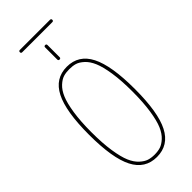

<svg xmlns="http://www.w3.org/2000/svg" viewBox="-314 -1061 1128 1128"><g transform="rotate(-45 250.0 -497.5)"><path d="M125 -985.4Q115.2 -985.4 115.2 -995.1Q115.2 -1004.9 125 -1004.9H375Q384.8 -1004.9 384.8 -995.1Q384.8 -985.4 375 -985.4ZM240.2 -910.2Q240.2 -919.9 250 -919.9Q259.8 -919.9 259.8 -910.2V-809.6Q259.8 -799.8 250 -799.8Q240.2 -799.8 240.2 -809.6ZM298.8 -713.4Q277.3 -719.7 250 -719.7Q222.7 -719.7 201.2 -713.4Q179.7 -707 156.2 -685.5Q132.8 -664.1 116.7 -626.5Q100.6 -588.9 90.3 -522.5Q80.1 -456.1 80.1 -365.2Q80.1 -274.4 90.3 -207.5Q100.6 -140.6 116.7 -103.5Q132.8 -66.4 156.2 -44.9Q179.7 -23.4 201.2 -16.6Q222.7 -9.8 250 -9.8Q277.3 -9.8 298.8 -16.6Q320.3 -23.4 343.8 -44.9Q367.2 -66.4 383.3 -103.5Q399.4 -140.6 409.7 -207.5Q419.9 -274.4 419.9 -365.2Q419.9 -456.1 409.7 -522.5Q399.4 -588.9 383.3 -626.5Q367.2 -664.1 343.8 -685.5Q320.3 -707 298.8 -713.4ZM394 -80.6Q347.7 9.8 250 9.8Q152.3 9.8 106 -80.6Q59.6 -170.9 59.6 -364.7Q59.6 -558.6 106 -649.4Q152.3 -740.2 250 -740.2Q347.7 -740.2 394 -649.4Q440.4 -558.6 440.4 -364.7Q440.4 -170.9 394 -80.6Z"/></g></svg>

Font: Rounded-X Mgen+ 2m thin
Style: Regular
Weight: 100
Designer: [Source Han Sans]
Ryoko NISHIZUKA  (kana & ideographs); Paul D. Hunt (Latin, Greek & Cyrillic); Wenlong ZHANG  (bopomofo
Version: Version 1.059.20150602